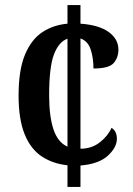

<svg xmlns="http://www.w3.org/2000/svg" viewBox="-20 -734 524 754"><path d="M245 -85Q187 -91 143.5 -120Q100 -149 76.5 -207.5Q53 -266 53 -359Q53 -459 78 -519Q103 -579 146 -607.5Q189 -636 245 -641V-714H296V-641Q368 -636 406.5 -608.5Q445 -581 445 -539Q445 -508 426.5 -486.5Q408 -465 347 -465Q347 -507 336 -540Q325 -573 296 -583V-150Q340 -150 372 -175Q404 -200 418 -232Q439 -219 439 -189Q439 -155 403.5 -122.5Q368 -90 296 -84V0H245ZM245 -582Q211 -570 192 -520.5Q173 -471 173 -360Q173 -277 190 -226Q207 -175 245 -158Z"/></svg>

Font: Noto Serif Hebrew Condensed SemiBold
Style: Regular
Weight: 600
Width: 3
Designer: Monotype Design Team
Foundry: Monotype Imaging Inc.
Version: Version 2.004; ttfautohint (v1.8.4.7-5d5b)